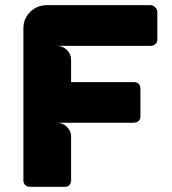

<svg xmlns="http://www.w3.org/2000/svg" viewBox="-20 -720 661 737"><path d="M69.8 -27.8V-612.8Q69.8 -648.4 97.2 -675.8Q110.8 -687.5 125 -693.8Q143.1 -700.2 157.2 -700.2H558.1Q567.9 -700.2 575.9 -691.9Q584 -683.6 584 -673.8V-567.9Q584 -557.1 576.2 -550.8Q569.3 -543.9 558.1 -543.9H198.2Q220.7 -543.9 236.8 -528.3Q252.9 -512.7 252.9 -490.2V-404.8H493.2Q519 -404.8 519 -378.9V-273.9Q519 -261.2 512.2 -255.9Q505.4 -249 493.2 -249H198.2Q220.2 -249 236.6 -233.2Q252.9 -217.3 252.9 -195.8V-27.8Q252.9 -16.6 246.1 -9.8Q240.7 -2.9 228 -2.9H95.2Q84 -2.9 76.9 -9.8Q69.8 -16.6 69.8 -27.8Z"/></svg>

Font: Cunia
Style: Bold
Weight: 700
Designer: Alejo Bergmann, Denis Ignatov
Foundry: Hubert & Fischer
Version: Version 1.00 February 21, 2019, initial release